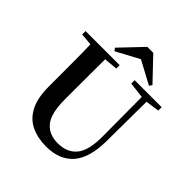

<svg xmlns="http://www.w3.org/2000/svg" viewBox="-257 -1140 1332 1332"><g transform="rotate(45 409.0 -474.0)"><path d="M478 -966.8 632.8 -804.2 618.2 -784.2 449.2 -875 279.8 -784.2 265.1 -804.2 419.9 -966.8ZM521 -708V-741.2H786.1V-708L685.1 -693.8L682.1 -304.2Q680.7 -138.2 611.3 -59.6Q542 19 412.1 19Q328.6 19 265.4 -11Q202.1 -41 166.5 -108.6Q130.9 -176.3 130.9 -290V-400.9Q130.9 -475.1 130.6 -550Q130.4 -625 127.9 -700.2L39.1 -708V-741.2H374V-708L273.9 -699.2Q273.4 -624.5 273.2 -550.3Q272.9 -476.1 272.9 -400.9V-305.2Q272.9 -167 319.6 -110.6Q366.2 -54.2 453.1 -54.2Q545.4 -54.2 593.5 -114Q641.6 -173.8 640.1 -312L638.2 -693.8Z"/></g></svg>

Font: Source Han Serif TW
Style: Bold
Weight: 700
Designer: Ryoko NISHIZUKA Ë•øÂ°öÊ∂ºÂ≠ê (kana & ideographs); Frank Grie√ühammer (Latin, Greek & Cyrillic); Wenlong ZHANG Âº†ÊñáÈæô 
Foundry: Adobe
Version: Version 2.003;hotconv 1.1.1;makeotfexe 2.6.0